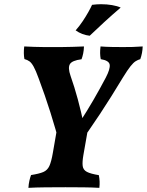

<svg xmlns="http://www.w3.org/2000/svg" viewBox="-20 -903 708 926"><path d="M271.4 -193.7Q249 -278.8 223.1 -360.9Q197.1 -443.1 166.7 -524.3Q152.8 -562.7 142.5 -581.2Q132.3 -599.7 122.3 -607Q112.3 -614.2 97.8 -618.2Q95.3 -630.8 95 -646.3Q94.7 -661.8 96.8 -679Q119.4 -678 144.5 -677Q169.5 -676 192.7 -676Q215.9 -676 231.8 -676Q250.8 -676 275.7 -676Q300.7 -676 328.8 -677Q356.8 -678 385 -679Q384.4 -660.7 381.2 -645.3Q377.9 -629.8 373.3 -617.2Q327.5 -611.3 317.1 -593.7Q306.7 -576.1 320.1 -537.7Q339.4 -483 355.2 -424.3Q371 -365.5 384.3 -302.7L366.2 -316Q399.5 -367.4 430 -419.8Q460.4 -472.1 490.1 -528.4Q512.3 -571 509 -591.2Q505.6 -611.3 465.9 -617.7Q460.3 -645.1 464.9 -679Q489.9 -677 518.5 -676.5Q547 -676 571.9 -676Q598 -676 619.3 -676.5Q640.5 -677 668.2 -679Q667.1 -646.6 656.6 -617.7Q645.6 -614.8 634.6 -608Q623.6 -601.3 609.4 -583.5Q595.2 -565.8 572.3 -528.4Q515.5 -434 462 -353Q408.4 -272 351.8 -193.7ZM117.1 3Q118.1 -15.2 121.7 -31.1Q125.3 -47.1 129.8 -58.8Q168.6 -64.8 188.7 -73.3Q208.8 -81.8 218.4 -103.2Q227.9 -124.6 234.9 -165.9L255.7 -285.7H405.1L382.3 -155.9Q376.3 -121.7 378.8 -102.5Q381.3 -83.4 399.1 -74.1Q416.9 -64.8 456.6 -58.3Q459.7 -43.6 460.4 -27.9Q461.1 -12.1 459.1 3Q427.1 1 384.5 0.5Q341.8 0 295.6 0Q244.9 0 198.1 0.5Q151.4 1 117.1 3ZM412.6 -730.6Q394.7 -732.6 377.1 -739.2Q359.6 -745.8 344.8 -756.5Q363.2 -777.3 378.9 -800.8Q394.6 -824.3 406.3 -845.3Q418.1 -866.3 424 -879.7Q435 -881.2 445.8 -881.9Q456.6 -882.7 467.1 -882.7Q495.6 -882.7 520.4 -878.4Q545.3 -874.1 562 -866.5Q520.3 -830.8 481.6 -795.3Q442.8 -759.8 412.6 -730.6Z"/></svg>

Font: Vollkorn
Style: Italic
Weight: 400
Italic angle: -11°
Designer: Friedrich Althausen
Foundry: Friedrich Althausen
Version: Version 5.001